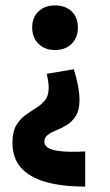

<svg xmlns="http://www.w3.org/2000/svg" viewBox="-20 -491 405 710"><path d="M253 -235Q261 -210 267.5 -178.5Q274 -147 274 -122Q274 -85 261 -63.5Q248 -42 229 -30Q210 -18 190 -10Q170 -2 157 7.5Q144 17 144 34Q144 46 157 55Q170 64 203 68Q236 72 295 69V199Q208 199 148 181.5Q88 164 57 128.5Q26 93 26 37Q26 -3 39.5 -26.5Q53 -50 73 -64.5Q93 -79 113 -91.5Q133 -104 146.5 -120.5Q160 -137 160 -166Q160 -178 158 -191.5Q156 -205 153 -218ZM183 -471Q222 -471 245 -449Q268 -427 268 -389Q268 -352 245 -329Q222 -306 183 -306Q146 -306 122.5 -329Q99 -352 99 -389Q99 -427 122.5 -449Q146 -471 183 -471Z"/></svg>

Font: Ysabeau Office ExtraBold
Style: Regular
Weight: 800
Designer: Christian Thalmann (Catharsis Fonts)
Version: Version 2.001;gftools[0.9.30]; featfreeze: tnum,lnum,ss02